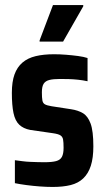

<svg xmlns="http://www.w3.org/2000/svg" viewBox="-20 -733 416 761"><path d="M189 8Q165 8 138 6Q111 4 84.5 0.5Q58 -3 39 -7V-98Q54 -96 69.5 -94Q85 -92 99 -91.5Q113 -91 127.5 -90.5Q142 -90 155 -90Q186 -90 202.5 -94.5Q219 -99 225.5 -111.5Q232 -124 232 -147Q232 -169 230 -180Q228 -191 219.5 -196.5Q211 -202 190 -205L100 -218Q73 -223 56.5 -238.5Q40 -254 33.5 -285Q27 -316 27 -365Q27 -409 37.5 -438Q48 -467 69 -485Q90 -503 121.5 -510.5Q153 -518 194 -518Q217 -518 242 -516Q267 -514 289.5 -511Q312 -508 327 -503V-411Q308 -415 289.5 -417Q271 -419 253.5 -419.5Q236 -420 218 -420Q191 -420 175.5 -416Q160 -412 153 -401Q146 -390 146 -367Q146 -346 148 -335Q150 -324 158 -319.5Q166 -315 184 -312L262 -300Q289 -296 308.5 -284.5Q328 -273 339 -243.5Q350 -214 350 -153Q350 -107 340 -76Q330 -45 310 -26Q290 -7 260 0.5Q230 8 189 8ZM137 -568V-573L190 -713H310V-708L230 -568Z"/></svg>

Font: Saira Condensed
Style: Bold
Weight: 700
Width: 3
Designer: Hector Gatti with collaboration of the Omnibus-Type team
Foundry: Omnibus-Type
Version: Version 1.101